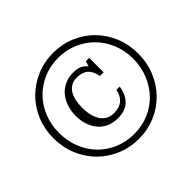

<svg xmlns="http://www.w3.org/2000/svg" viewBox="-168 -941 1169 1169"><g transform="rotate(-45 416.5 -357.0)"><path d="M417 13Q494 13 560.5 -15.5Q627 -44 676 -94Q725 -144 753 -212Q781 -280 781 -358Q781 -436 753 -503.5Q725 -571 676.5 -620.5Q628 -670 561.5 -698.5Q495 -727 417 -727Q339 -727 272.5 -698.5Q206 -670 156.5 -620.5Q107 -571 79 -503.5Q51 -436 51 -358Q51 -280 79 -212Q107 -144 156.5 -94Q206 -44 273 -15.5Q340 13 417 13ZM417 -28Q349 -28 290.5 -53Q232 -78 189 -122Q146 -166 122 -226.5Q98 -287 98 -358Q98 -428 122.5 -487.5Q147 -547 189.5 -590.5Q232 -634 290.5 -659Q349 -684 417 -684Q485 -684 543.5 -659Q602 -634 645 -590.5Q688 -547 712.5 -487Q737 -427 737 -358Q737 -287 712.5 -227Q688 -167 645.5 -122.5Q603 -78 544.5 -53Q486 -28 417 -28ZM414 -519Q459 -519 485 -496Q511 -473 519 -426H551V-550H522L512 -517Q502 -528 492 -535.5Q482 -543 471.5 -547.5Q461 -552 448 -554Q435 -556 419 -556Q376 -556 343 -540Q310 -524 288 -497Q266 -470 254.5 -433.5Q243 -397 243 -357Q243 -318 254.5 -283Q266 -248 287.5 -222Q309 -196 341 -181Q373 -166 415 -166Q477 -166 512 -197.5Q547 -229 559 -295H530Q522 -251 494.5 -228Q467 -205 421 -205Q391 -205 369.5 -217Q348 -229 334 -250.5Q320 -272 313 -301.5Q306 -331 306 -366Q306 -398 312 -426Q318 -454 330.5 -474.5Q343 -495 363.5 -507Q384 -519 414 -519Z"/></g></svg>

Font: GradeGX
Style: Regular
Weight: 100
Width: 1
Designer: Adam Twardoch
Foundry: Adam Twardoch
Version: Version 2.002; DEVELOPMENT